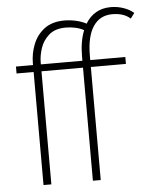

<svg xmlns="http://www.w3.org/2000/svg" viewBox="-53 -785 663 829"><g transform="rotate(-5 278.5 -370.0)"><path d="M102 0V-490H28V-520H102V-528Q102 -570 117.5 -609.5Q133 -649 166.5 -674.5Q200 -700 254 -700Q279 -700 304.5 -694Q330 -688 348 -678Q386 -740 458 -740Q487 -740 514 -730.5Q541 -721 557 -706L540 -683Q512 -709 462 -709Q408 -709 379 -665.5Q350 -622 350 -539V-520H502V-490H350V0H316V-490H136V0ZM136 -529V-520H316V-539Q316 -604 335 -651Q319 -660 298.5 -664.5Q278 -669 257 -669Q210 -669 183.5 -645.5Q157 -622 146.5 -589.5Q136 -557 136 -529Z"/></g></svg>

Font: Raleway ExtraLight
Style: Regular
Weight: 200
Designer: Matt McInerney, Pablo Impallari, Rodrigo Fuenzalida
Foundry: Matt McInerney, Pablo Impallari, Rodrigo Fuenzalida
Version: Version 4.026